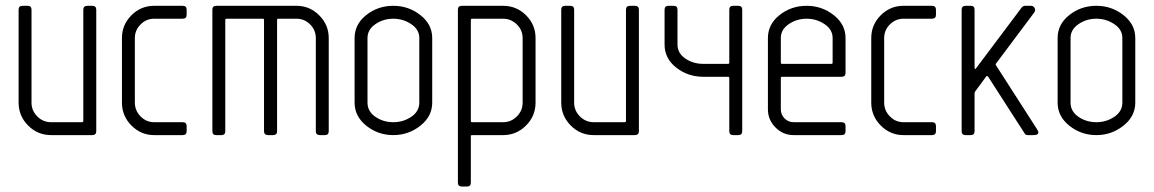

<svg xmlns="http://www.w3.org/2000/svg" viewBox="-20 -475 4056 675"><path d="M90.8 -114.3Q90.8 -85.9 111.1 -65.7Q131.3 -45.4 159.7 -45.4H268.6Q272.9 -45.4 272.9 -49.8V-440.9Q272.9 -454.6 287.6 -454.6H304.2Q318.4 -454.6 318.4 -440.9V-13.7Q318.4 0 304.2 0H159.7Q112.3 0 78.9 -33.7Q45.4 -67.4 45.4 -114.3V-440.9Q45.4 -454.6 59.1 -454.6H77.1Q90.8 -454.6 90.8 -440.9Z M408.7 -341.3Q408.7 -387.7 441.9 -421.1Q475.1 -454.6 522 -454.6H622.1Q636.2 -454.6 636.2 -440.9V-422.9Q636.2 -409.2 622.1 -409.2H522Q494.6 -409.2 474.4 -389.2Q454.1 -369.1 454.1 -341.3V-114.3Q454.1 -86.4 474.1 -65.9Q494.1 -45.4 522 -45.4H622.1Q636.2 -45.4 636.2 -31.7V-13.7Q636.2 0 622.1 0H522Q475.6 0 442.1 -33.7Q408.7 -67.4 408.7 -114.3Z M1022.5 -454.6Q1068.8 -454.6 1102.3 -421.1Q1135.7 -387.7 1135.7 -341.3V-13.7Q1135.7 0 1122.1 0H1105Q1090.3 0 1090.3 -13.7V-341.3Q1090.3 -369.1 1070.3 -389.2Q1050.3 -409.2 1022.5 -409.2H958Q954.1 -409.2 954.1 -404.8V-13.7Q954.1 0 939.9 0H923.3Q908.2 0 908.2 -13.7V-404.8Q908.2 -409.2 904.3 -409.2H776.4Q772 -409.2 772 -404.8V-13.7Q772 0 758.3 0H740.2Q726.6 0 726.6 -13.7V-440.9Q726.6 -454.6 740.2 -454.6Z M1362.8 -454.6Q1416.5 -454.6 1458 -421.9Q1499.5 -389.2 1499.5 -341.3V-114.3Q1499.5 -65.9 1457.8 -33Q1416 0 1362.8 0Q1309.1 0 1267.8 -33Q1226.6 -65.9 1226.6 -114.3V-341.3Q1226.6 -389.6 1267.6 -422.1Q1308.6 -454.6 1362.8 -454.6ZM1362.8 -45.4Q1397.9 -45.4 1426 -64.5Q1454.1 -83.5 1454.1 -114.3V-341.3Q1454.1 -371.1 1425.8 -390.1Q1397.5 -409.2 1362.8 -409.2Q1327.6 -409.2 1299.8 -390.1Q1272 -371.1 1272 -341.3V-114.3Q1272 -83.5 1299.6 -64.5Q1327.1 -45.4 1362.8 -45.4Z M1748.5 -454.6Q1795.9 -454.6 1829.3 -421.4Q1862.8 -388.2 1862.8 -341.3V-114.3Q1862.8 -66.9 1829.1 -33.4Q1795.4 0 1748.5 0H1639.6Q1635.3 0 1635.3 2.9V167Q1635.3 180.7 1621.6 180.7H1603.5Q1589.8 180.7 1589.8 167V-440.9Q1589.8 -454.6 1603.5 -454.6ZM1817.4 -341.3Q1817.4 -369.1 1796.9 -389.2Q1776.4 -409.2 1748.5 -409.2H1639.6Q1635.3 -409.2 1635.3 -404.8V-49.8Q1635.3 -45.4 1639.6 -45.4H1748.5Q1776.9 -45.4 1797.1 -65.7Q1817.4 -85.9 1817.4 -114.3Z M1998.5 -114.3Q1998.5 -85.9 2018.8 -65.7Q2039.1 -45.4 2067.4 -45.4H2176.3Q2180.7 -45.4 2180.7 -49.8V-440.9Q2180.7 -454.6 2195.3 -454.6H2211.9Q2226.1 -454.6 2226.1 -440.9V-13.7Q2226.1 0 2211.9 0H2067.4Q2020 0 1986.6 -33.7Q1953.1 -67.4 1953.1 -114.3V-440.9Q1953.1 -454.6 1966.8 -454.6H1984.9Q1998.5 -454.6 1998.5 -440.9Z M2361.8 -318.4Q2361.8 -288.1 2389.2 -269.3Q2416.5 -250.5 2452.6 -250.5H2539.6Q2543.9 -250.5 2543.9 -254.9V-440.9Q2543.9 -454.6 2557.6 -454.6H2575.2Q2589.4 -454.6 2589.4 -440.9V-13.7Q2589.4 0 2575.2 0H2557.6Q2543.9 0 2543.9 -13.7V-200.7Q2543.9 -205.1 2539.6 -205.1H2452.6Q2398.4 -205.1 2357.4 -237.3Q2316.4 -269.5 2316.4 -318.4V-440.9Q2316.4 -454.6 2330.1 -454.6H2348.1Q2361.8 -454.6 2361.8 -440.9Z M2815.9 -409.2Q2780.8 -409.2 2752.9 -390.1Q2725.1 -371.1 2725.1 -341.3V-254.9Q2725.1 -250.5 2729.5 -250.5H2902.8Q2907.2 -250.5 2907.2 -254.9V-341.3Q2907.2 -371.1 2878.9 -390.1Q2850.6 -409.2 2815.9 -409.2ZM2815.9 -454.6Q2869.6 -454.6 2911.1 -421.9Q2952.6 -389.2 2952.6 -341.3V-218.8Q2952.6 -205.1 2938.5 -205.1H2729.5Q2725.1 -205.1 2725.1 -200.7V-90.8Q2725.1 -71.8 2738.3 -58.6Q2751.5 -45.4 2770.5 -45.4H2938.5Q2952.6 -45.4 2952.6 -31.7V-13.7Q2952.6 0 2938.5 0H2770.5Q2732.9 0 2706.3 -26.9Q2679.7 -53.7 2679.7 -90.8V-341.3Q2679.7 -389.6 2720.7 -422.1Q2761.7 -454.6 2815.9 -454.6Z M3043 -341.3Q3043 -387.7 3076.2 -421.1Q3109.4 -454.6 3156.2 -454.6H3256.3Q3270.5 -454.6 3270.5 -440.9V-422.9Q3270.5 -409.2 3256.3 -409.2H3156.2Q3128.9 -409.2 3108.6 -389.2Q3088.4 -369.1 3088.4 -341.3V-114.3Q3088.4 -86.4 3108.4 -65.9Q3128.4 -45.4 3156.2 -45.4H3256.3Q3270.5 -45.4 3270.5 -31.7V-13.7Q3270.5 0 3256.3 0H3156.2Q3109.9 0 3076.4 -33.7Q3043 -67.4 3043 -114.3Z M3406.2 -440.9V-239.7Q3406.2 -226.1 3413.6 -237.8L3572.3 -449.2Q3577.6 -454.6 3584 -454.6H3605Q3612.3 -454.6 3616.9 -447.3Q3621.6 -439.9 3616.7 -432.1L3483.4 -253.9Q3478 -248.5 3482.4 -244.1L3625 -22Q3630.4 -13.7 3630.4 -9.3Q3630.4 0 3613.8 0H3593.3Q3585 0 3582 -6.3L3454.1 -205.1Q3449.2 -210.4 3446.3 -205.1L3409.7 -155.3Q3406.2 -151.9 3406.2 -147V-13.7Q3406.2 0 3392.6 0H3374.5Q3360.8 0 3360.8 -13.7V-440.9Q3360.8 -454.6 3375.5 -454.6H3392.6Q3406.2 -454.6 3406.2 -440.9Z M3834.5 -454.6Q3888.2 -454.6 3929.7 -421.9Q3971.2 -389.2 3971.2 -341.3V-114.3Q3971.2 -65.9 3929.4 -33Q3887.7 0 3834.5 0Q3780.8 0 3739.5 -33Q3698.2 -65.9 3698.2 -114.3V-341.3Q3698.2 -389.6 3739.3 -422.1Q3780.3 -454.6 3834.5 -454.6ZM3834.5 -45.4Q3869.6 -45.4 3897.7 -64.5Q3925.8 -83.5 3925.8 -114.3V-341.3Q3925.8 -371.1 3897.5 -390.1Q3869.1 -409.2 3834.5 -409.2Q3799.3 -409.2 3771.5 -390.1Q3743.7 -371.1 3743.7 -341.3V-114.3Q3743.7 -83.5 3771.2 -64.5Q3798.8 -45.4 3834.5 -45.4Z"/></svg>

Font: GOSTRUS
Style: type A
Weight: 200
Designer: Юрий и Татьяна Кривогуз
Version: Version 01.0